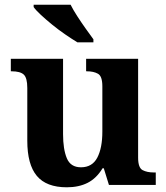

<svg xmlns="http://www.w3.org/2000/svg" viewBox="-20 -786 707 816"><path d="M264 10Q177 10 136.5 -38.5Q96 -87 96 -188V-412Q96 -455 81 -469Q66 -483 29 -483H26V-536H248V-216Q248 -152 264 -113.5Q280 -75 324 -75Q372 -75 393.5 -116Q415 -157 415 -227V-419Q415 -462 396.5 -472.5Q378 -483 349 -483H346V-536H567V-116Q567 -73 586 -63Q605 -53 634 -53H642V0H443L421 -71H416Q390 -28 352.5 -9Q315 10 264 10ZM309 -606Q286 -620 257.5 -639.5Q229 -659 202 -681Q175 -703 153.5 -723Q132 -743 123 -756V-766H280Q291 -744 308.5 -717Q326 -690 344.5 -664Q363 -638 377 -619V-606Z"/></svg>

Font: Noto Serif Gurmukhi
Style: Bold
Weight: 700
Designer: Vaibhav Singh and the Monotype Design Team
Foundry: Monotype Imaging Inc.
Version: Version 2.004; ttfautohint (v1.8.4.7-5d5b)